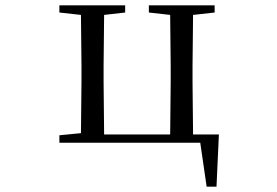

<svg xmlns="http://www.w3.org/2000/svg" viewBox="-20 -536 1040 721"><path d="M203 0H732L756 165H793L802 -31H705L703 -229V-288L705 -480L786 -489V-516H539V-489L619 -480L621 -288V-229L619 -31H371L369 -229V-288L371 -480L450 -489V-516H203V-489L284 -480L286 -288V-229L284 -36L203 -28Z"/></svg>

Font: Harano Aji Mincho
Style: Regular
Weight: 400
Foundry: Masamichi Hosoda
Version: HaranoAjiMincho-Regular version 20230610;ttx 4.39.4